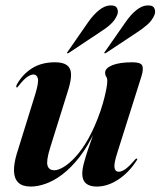

<svg xmlns="http://www.w3.org/2000/svg" viewBox="-20 -677 590 706"><path d="M483.5 -94Q485 -93.5 484.8 -91.5Q484.5 -89.5 482.5 -87Q454.5 -43 415.2 -17Q376 9 335.5 9Q309.5 9 296 -2.8Q282.5 -14.5 282.5 -38Q282.5 -54.5 288.5 -77.2Q294.5 -100 302.5 -123.8Q310.5 -147.5 317.8 -167.8Q325 -188 327 -199L330.5 -198Q303.5 -139.5 272.5 -99.8Q241.5 -60 209.8 -36Q178 -12 148.2 -1.5Q118.5 9 93.5 9Q62.5 9 47.5 -5.5Q32.5 -20 31.5 -47Q30.5 -74 41.5 -111L109.5 -330Q123 -374 119.2 -388.5Q115.5 -403 103 -403Q93 -403 80.2 -394.2Q67.5 -385.5 48.5 -361.5Q45.5 -357.5 44.2 -356.2Q43 -355 41 -355.5Q40 -356 39.8 -358.8Q39.5 -361.5 42 -366.5Q62.5 -403.5 97.5 -425.8Q132.5 -448 182.5 -448Q212 -448 226.2 -437.2Q240.5 -426.5 241.2 -405Q242 -383.5 232 -350L164 -132.5Q149.5 -85 154.8 -68Q160 -51 180 -51Q194 -51 214.2 -63Q234.5 -75 258.2 -100.8Q282 -126.5 305.5 -168.2Q329 -210 349.5 -269Q359 -297.5 364.2 -319Q369.5 -340.5 372 -355.5Q374.5 -370.5 374.5 -379.5Q374.5 -389.5 370.5 -395.2Q366.5 -401 366.5 -409.5Q366.5 -426.5 393 -437.2Q419.5 -448 467 -448Q497.5 -448 503 -435.8Q508.5 -423.5 500 -396L412 -117.5Q398.5 -76 401 -60.8Q403.5 -45.5 416.5 -45.5Q427 -45.5 440.5 -54.8Q454 -64 476 -89.5Q478 -92 480 -93Q482 -94 483.5 -94ZM304.5 -596Q324 -623.5 344 -639.5Q364 -655.5 383 -657Q404 -658.5 410 -647.5Q416 -636.5 411.5 -623.5Q403.5 -603 386 -587.2Q368.5 -571.5 346.5 -558L233 -482.5Q230.5 -481.5 229 -481Q227.5 -480.5 226.5 -481.5Q226 -482.5 226.8 -483.8Q227.5 -485 229 -487ZM442 -596Q461 -623.5 481 -639.5Q501 -655.5 520 -657Q541 -658.5 547 -647.5Q553 -636.5 548.5 -623.5Q540.5 -603 522.8 -587.2Q505 -571.5 484 -558L370 -482.5Q368 -481.5 366.5 -481.2Q365 -481 363.5 -481.5Q363 -482.5 363.8 -484Q364.5 -485.5 366 -487Z"/></svg>

Font: Fraunces 120pt SemiBold
Style: Italic
Weight: 600
Italic angle: -16°
Version: Version 1.000;[b76b70a41]